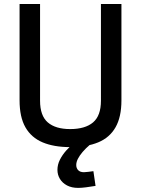

<svg xmlns="http://www.w3.org/2000/svg" viewBox="-20 -707 688 937"><path d="M322.2 10.9Q242.7 10.9 187.9 -12.3Q133 -35.4 104.2 -85.5Q75.5 -135.7 75.5 -217.3V-687.5H175.5V-215.5Q175.5 -142.2 213.3 -109.6Q251.1 -77.1 322.2 -77.1Q395.8 -77.1 434.2 -109.7Q472.6 -142.4 472.6 -215.5V-687.5H572.6V-217.3Q572.6 -136.1 543.8 -85.7Q515.1 -35.4 459.3 -12.3Q403.4 10.9 322.2 10.9ZM361.7 210Q329.8 210 307.1 198Q284.4 185.9 272.3 165.9Q260.3 145.9 260.3 121.9Q260.3 96.5 272.2 72.8Q284.1 49.1 302.8 28Q321.5 6.9 342 -9.1L418.7 -0.6Q398.2 17 383.1 34.6Q368.1 52.3 360.1 68.1Q352.1 83.9 352.1 98.4Q352.1 113.8 361.6 123.6Q371.1 133.4 389.7 133.4Q398.2 133.4 411.8 131.5Q425.4 129.6 435.8 128.3L446.3 200.2Q423.6 204 400.6 207Q377.6 210 361.7 210Z"/></svg>

Font: Titillium Web SemiBold
Style: Regular
Weight: 600
Designer: Mohamed Gaber, Accademia di Belle Arti di Urbino
Foundry: Kief Type Foundry, Accademia di Belle Arti di Urbino
Version: Version 3.000; ttfautohint (v1.8.4)